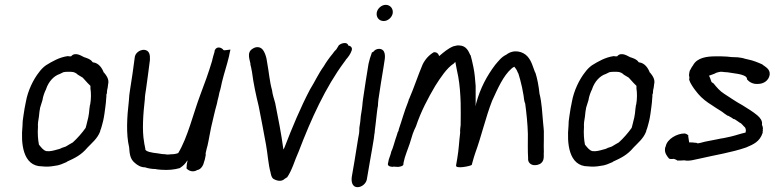

<svg xmlns="http://www.w3.org/2000/svg" viewBox="-20 -696 3203 794"><path d="M77 -218C74 -201 73 -188 73 -175C66 -106 73 -8 154 -8C172 -6 189 -7 205 -10C226 -12 239 -19 256 -26V-27C291 -43 316 -55 342 -86C360 -105 383 -123 394 -152L395 -157C399 -166 402 -179 405 -190C406 -195 408 -201 409 -208L412 -226C414 -236 414 -246 416 -256C417 -267 419 -277 419 -287C420 -293 420 -299 420 -305L422 -310C423 -315 422 -319 423 -323C425 -330 426 -337 427 -347C433 -369 418 -386 410 -396H409C403 -413 389 -435 366 -438H365L363 -439C354 -452 343 -454 330 -459H329C322 -461 292 -485 274 -463H266L261 -464H260C225 -459 196 -442 170 -426C159 -418 150 -409 142 -398C118 -368 95 -321 87 -275C83 -257 80 -239 77 -218ZM146 -251C149 -260 152 -271 156 -283V-284C158 -298 165 -317 171 -328V-329C181 -358 202 -382 227 -390C234 -393 242 -398 245 -398H246C250 -399 254 -399 259 -399H274C287 -399 296 -393 302 -387L322 -375C327 -369 337 -359 342 -353C345 -349 350 -346 354 -341V-331V-330C357 -312 357 -287 353 -264L352 -262C350 -250 349 -239 348 -228L345 -210C344 -207 343 -203 342 -198C339 -188 338 -179 335 -170L334 -167C320 -147 300 -124 281 -107C278 -105 272 -102 267 -99L252 -90C245 -87 239 -86 234 -84V-83H233C227 -80 223 -79 218 -78C204 -74 188 -69 172 -71C159 -74 150 -87 141 -98C137 -119 135 -144 137 -171C136 -183 138 -199 141 -214C142 -228 144 -240 146 -251Z M537 -457C532 -415 525 -371 518 -326C515 -310 514 -296 513 -280C505 -211 501 -142 514 -87C516 -59 518 -38 538 -22C547 -14 561 -4 580 -4C591 0 607 3 623 3C629 5 639 5 646 6H647C675 8 700 6 724 -1L725 -2C737 -10 747 -19 755 -33V-29L753 -19C752 -15 752 -12 752 -7L751 0C758 9 777 19 796 7C812 5 822 -15 824 -27C826 -32 828 -39 829 -46L831 -56C830 -58 830 -61 831 -65C833 -75 836 -86 839 -97V-98C841 -108 844 -120 846 -133L853 -169C861 -202 868 -236 877 -267C879 -277 881 -287 884 -297L887 -312C892 -327 895 -343 898 -357C907 -394 918 -425 927 -463C928 -467 929 -472 930 -478L933 -491L909 -488C908 -488 907 -488 904 -489C899 -498 877 -508 868 -488L867 -481C865 -473 863 -467 861 -461V-460C860 -455 858 -452 857 -444C843 -397 826 -350 808 -303C779 -226 756 -127 717 -63C709 -60 700 -58 688 -58H687C681 -57 677 -57 671 -57C664 -58 657 -59 650 -59L631 -62C611 -64 579 -69 581 -80V-81C580 -90 577 -97 576 -108C567 -156 572 -225 579 -286C579 -299 582 -314 584 -328C590 -369 595 -410 600 -448V-449C601 -467 599 -488 576 -490H575C557 -490 538 -476 537 -457Z M1024 -494C997 -478 1016 -442 1016 -429L1015 -427H1016C1018 -421 1019 -415 1020 -409L1022 -399C1028 -351 1039 -301 1050 -256C1061 -203 1070 -150 1080 -98C1087 -61 1089 -18 1099 18C1101 27 1102 37 1111 44C1120 49 1142 59 1158 43C1159 42 1164 39 1166 38V37L1167 38C1189 6 1198 -32 1215 -69C1267 -205 1326 -335 1404 -440C1406 -442 1407 -444 1411 -450C1420 -460 1430 -473 1435 -489V-490C1437 -499 1431 -506 1420 -508C1417 -524 1392 -518 1383 -510H1382C1378 -503 1375 -499 1371 -492C1366 -487 1360 -481 1355 -473C1344 -460 1328 -438 1319 -422C1297 -392 1282 -358 1262 -326C1223 -252 1188 -168 1156 -85C1154 -82 1153 -80 1151 -76L1152 -78C1143 -144 1131 -205 1118 -270C1113 -288 1107 -305 1105 -323C1095 -358 1092 -399 1085 -436L1082 -454C1079 -467 1074 -481 1067 -490C1056 -504 1038 -504 1024 -494Z M1538 -644C1535 -625 1547 -609 1567 -609C1584 -609 1601 -624 1604 -641C1607 -660 1594 -676 1575 -676C1558 -676 1541 -661 1538 -644ZM1504 -432C1496 -385 1489 -338 1482 -291C1480 -279 1479 -267 1478 -256L1476 -241L1472 -216C1471 -201 1469 -182 1466 -167V-166C1466 -159 1466 -154 1465 -145L1461 -123C1456 -91 1451 -60 1446 -30L1435 34C1432 53 1435 78 1459 78C1476 78 1494 63 1497 46L1510 -30C1516 -62 1521 -93 1526 -123L1528 -140C1529 -145 1530 -149 1530 -156C1532 -167 1533 -185 1535 -197V-198C1536 -210 1538 -221 1539 -233C1540 -241 1541 -250 1543 -259V-260C1543 -267 1544 -276 1545 -285C1552 -329 1558 -374 1566 -418L1570 -444C1574 -465 1574 -494 1547 -494C1537 -494 1528 -488 1523 -481C1523 -482 1517 -479 1517 -477V-476C1512 -462 1507 -447 1504 -432Z M1584 -18C1583 -13 1588 -8 1596 -7H1597C1598 -7 1602 -5 1609 -7C1614 -6 1622 -6 1627 -6H1628C1637 -7 1647 -10 1648 -15L1649 -24C1654 -50 1665 -74 1674 -101L1687 -143C1691 -153 1695 -164 1700 -173C1721 -236 1750 -290 1780 -341C1801 -374 1827 -414 1856 -433H1857L1858 -435L1863 -440C1867 -415 1870 -406 1875 -379C1881 -347 1884 -305 1885 -271C1885 -241 1886 -210 1885 -179C1884 -170 1882 -158 1883 -147C1878 -108 1878 -82 1871 -41L1866 -12C1863 4 1925 -9 1931 -14L1932 -18C1932 -20 1934 -24 1935 -29C1938 -41 1942 -53 1946 -65C1970 -130 1989 -213 2015 -279C2038 -329 2061 -383 2096 -413C2101 -417 2101 -417 2107 -420C2112 -413 2117 -408 2120 -399C2120 -398 2124 -391 2124 -391L2131 -367C2136 -349 2142 -322 2145 -302C2147 -289 2147 -279 2152 -267C2157 -230 2162 -183 2163 -142C2163 -108 2162 -74 2164 -41C2162 -25 2175 -12 2193 -13C2198 -13 2204 -14 2210 -17H2211C2235 -29 2227 -54 2229 -67V-69C2228 -87 2229 -98 2229 -117V-141C2230 -158 2227 -171 2226 -188C2222 -230 2221 -270 2211 -309C2208 -339 2202 -371 2194 -396H2193C2183 -421 2179 -443 2161 -463C2143 -483 2105 -494 2074 -470C2053 -460 2042 -444 2028 -428C1994 -383 1966 -332 1949 -268L1947 -256V-341C1945 -367 1943 -393 1938 -417C1934 -437 1930 -454 1926 -468H1925C1918 -483 1909 -507 1880 -508C1872 -509 1864 -507 1857 -505H1856C1833 -496 1815 -480 1796 -464C1794 -472 1788 -480 1777 -480H1774C1755 -469 1739 -452 1728 -430C1708 -383 1692 -333 1672 -287L1671 -286C1670 -282 1669 -277 1667 -273C1652 -236 1642 -198 1629 -161V-160C1629 -158 1628 -154 1626 -151L1625 -150C1622 -140 1619 -130 1615 -119C1609 -101 1606 -86 1599 -71L1598 -69C1597 -61 1591 -46 1588 -37Z M2335 -218C2332 -201 2331 -188 2331 -175C2324 -106 2331 -8 2412 -8C2430 -6 2447 -7 2463 -10C2484 -12 2497 -19 2514 -26V-27C2549 -43 2574 -55 2600 -86C2618 -105 2641 -123 2652 -152L2653 -157C2657 -166 2660 -179 2663 -190C2664 -195 2666 -201 2667 -208L2670 -226C2672 -236 2672 -246 2674 -256C2675 -267 2677 -277 2677 -287C2678 -293 2678 -299 2678 -305L2680 -310C2681 -315 2680 -319 2681 -323C2683 -330 2684 -337 2685 -347C2691 -369 2676 -386 2668 -396H2667C2661 -413 2647 -435 2624 -438H2623L2621 -439C2612 -452 2601 -454 2588 -459H2587C2580 -461 2550 -485 2532 -463H2524L2519 -464H2518C2483 -459 2454 -442 2428 -426C2417 -418 2408 -409 2400 -398C2376 -368 2353 -321 2345 -275C2341 -257 2338 -239 2335 -218ZM2404 -251C2407 -260 2410 -271 2414 -283V-284C2416 -298 2423 -317 2429 -328V-329C2439 -358 2460 -382 2485 -390C2492 -393 2500 -398 2503 -398H2504C2508 -399 2512 -399 2517 -399H2532C2545 -399 2554 -393 2560 -387L2580 -375C2585 -369 2595 -359 2600 -353C2603 -349 2608 -346 2612 -341V-331V-330C2615 -312 2615 -287 2611 -264L2610 -262C2608 -250 2607 -239 2606 -228L2603 -210C2602 -207 2601 -203 2600 -198C2597 -188 2596 -179 2593 -170L2592 -167C2578 -147 2558 -124 2539 -107C2536 -105 2530 -102 2525 -99L2510 -90C2503 -87 2497 -86 2492 -84V-83H2491C2485 -80 2481 -79 2476 -78C2462 -74 2446 -69 2430 -71C2417 -74 2408 -87 2399 -98C2395 -119 2393 -144 2395 -171C2394 -183 2396 -199 2399 -214C2400 -228 2402 -240 2404 -251Z M2730 -79C2728 -63 2740 -48 2747 -40C2754 -37 2761 -39 2767 -39C2770 -37 2778 -36 2781 -32H2782C2791 -32 2799 -32 2810 -33C2831 -28 2855 -37 2873 -40C2937 -55 3004 -65 3065 -86C3096 -99 3122 -110 3134 -147V-150C3133 -152 3135 -154 3135 -156V-157L3134 -158L3135 -164C3135 -170 3134 -173 3131 -180C3134 -197 3123 -209 3113 -218C3092 -236 3073 -246 3050 -261C3024 -275 3000 -292 2975 -308C2957 -319 2943 -336 2930 -352H2929L2922 -357C2922 -360 2921 -362 2920 -363C2918 -370 2916 -376 2912 -383C2922 -387 2932 -389 2942 -395C2944 -395 2950 -398 2953 -398C2957 -398 2957 -399 2957 -399H2967C2969 -399 2972 -398 2975 -398C2979 -398 2982 -397 2989 -397C3017 -392 3045 -391 3063 -380C3064 -379 3070 -374 3069 -370V-368C3077 -358 3093 -347 3115 -349C3137 -349 3159 -362 3163 -387V-388C3165 -410 3146 -419 3134 -428H3133L3134 -429C3116 -437 3095 -446 3074 -450L3061 -453C3053 -456 3041 -458 3031 -459C3024 -459 3015 -460 3005 -460L2996 -461L2986 -462C2978 -462 2970 -463 2962 -463H2939C2904 -463 2863 -458 2846 -426C2842 -420 2838 -415 2834 -406L2833 -405C2833 -405 2832 -402 2831 -398C2830 -390 2828 -384 2831 -377L2830 -366C2834 -352 2848 -332 2855 -323L2867 -308C2882 -290 2904 -273 2924 -261L2942 -249C2954 -241 2966 -235 2975 -227L2988 -218L2992 -217L3006 -209L3013 -204L3018 -203C3025 -198 3034 -193 3040 -188H3041C3047 -185 3053 -176 3061 -169C3062 -166 3065 -162 3064 -158V-157L3065 -156L3063 -149L3064 -148C3041 -143 3023 -136 3001 -131L2973 -125C2965 -124 2955 -122 2946 -120C2929 -116 2912 -114 2895 -110C2888 -109 2867 -101 2862 -104V-105H2861C2859 -105 2857 -106 2851 -106C2848 -107 2842 -107 2838 -107H2830C2829 -115 2827 -127 2826 -133L2827 -135C2824 -139 2819 -143 2811 -144H2810C2781 -144 2739 -122 2733 -91C2732 -89 2730 -85 2730 -79Z"/></svg>

Font: Scribbler
Style: BdIta
Weight: 700
Designer: Mew Too
Foundry: Cannot Into Space Fonts
Version: Version 1.001